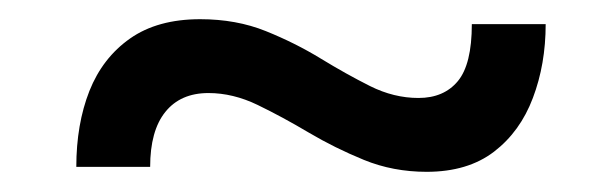

<svg xmlns="http://www.w3.org/2000/svg" viewBox="-20 -422 607 195"><path d="M132.5 -252.5H57.5Q57.5 -295.8 70.8 -329.6Q84.2 -363.3 112.1 -382.9Q140 -402.5 183.3 -402.5Q220 -402.5 250 -390.4Q280 -378.3 305.8 -362.5Q331.7 -346.7 355.8 -334.6Q380 -322.5 405 -322.5Q430.8 -322.5 445 -339.6Q459.2 -356.7 459.2 -397.5H534.2Q534.2 -356.7 521.2 -322.5Q508.3 -288.3 481.7 -267.9Q455 -247.5 413.3 -247.5Q379.2 -247.5 349.6 -259.6Q320 -271.7 293.3 -287.5Q266.7 -303.3 241.7 -315.4Q216.7 -327.5 191.7 -327.5Q163.3 -327.5 147.9 -308.3Q132.5 -289.2 132.5 -252.5Z"/></svg>

Font: Familjen Grotesk Variable
Style: Regular
Weight: 400
Designer: Anders Wikstroem, Jonas Baeckman, Matilda Gysing, Kristian Moeller
Foundry: Familjen STHLM AB
Version: Version 2.000